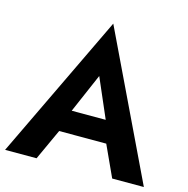

<svg xmlns="http://www.w3.org/2000/svg" viewBox="-108 -845 928 949"><g transform="rotate(15 355.5 -370.5)"><path d="M549 0 476 -159H235L162 0H1L356 -741L711 0ZM356 -473 269 -272H443Z"/></g></svg>

Font: Von Semi
Style: Regular
Weight: 600
Version: Version 4.000; ttfautohint (v1.8.4.7-5d5b)